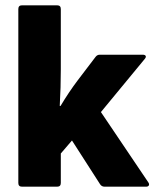

<svg xmlns="http://www.w3.org/2000/svg" viewBox="-20 -703 588 723"><path d="M63 0Q49 0 49 -14V-669Q49 -683 63 -683H195Q209 -683 209 -669V-442Q209 -409 208 -374Q207 -339 205 -304H208Q239 -356 273 -401L340 -489Q346 -497 356 -497H517Q526 -497 528.5 -492.5Q531 -488 525 -481L360 -281L538 -17Q543 -10 540.5 -5Q538 0 530 0H374Q363 0 357 -9L251 -174L209 -125V-14Q209 0 195 0Z"/></svg>

Font: Sofia Sans Black
Style: Regular
Weight: 900
Designer: Botio Nikoltchev, Ani Petrova
Foundry: lettersoup
Version: Version 4.100; ttfautohint (v1.8.3)